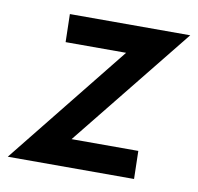

<svg xmlns="http://www.w3.org/2000/svg" viewBox="-64 -514 593 575"><g transform="rotate(10 232.5 -226.5)"><path d="M-5 0H379L377 -85H174L470 -453H104L106 -368H290Z"/></g></svg>

Font: Rabbid Highway Sign II Hop
Style: Obl
Weight: 400
Foundry: Cannot Into Space Fonts
Version: Version 0.277